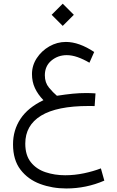

<svg xmlns="http://www.w3.org/2000/svg" viewBox="-20 -707 651 1064"><path d="M327.6 -686.5 389.2 -625 327.6 -563.5 266.1 -625ZM509.3 -189.5 504.4 -119.1Q491.7 -119.6 484.9 -119.6Q478 -119.6 471.2 -119.6Q295.4 -119.6 207.8 -66.2Q120.1 -12.7 120.1 88.9Q120.1 153.3 150.9 191.9Q181.6 230.5 232.2 247.3Q282.7 264.2 341.3 264.2Q393.6 264.2 445.6 253.2Q497.6 242.2 539.1 226.1L558.1 293.9Q458 337.4 347.2 337.4Q269.5 337.4 202.1 312.3Q134.8 287.1 93.5 233.2Q52.2 179.2 52.2 92.8Q52.2 14.2 93.5 -48.3Q134.8 -110.8 220.7 -151.9Q189.9 -183.6 173.6 -218.8Q157.2 -253.9 157.2 -296.4Q157.2 -344.2 183.8 -384.8Q210.4 -425.3 253.4 -450Q296.4 -474.6 345.2 -474.6Q418 -474.6 502 -418.9L475.6 -359.4Q441.4 -379.4 409.9 -390.4Q378.4 -401.4 350.1 -401.4Q300.8 -401.4 264.6 -371.1Q228.5 -340.8 228.5 -289.6Q228.5 -249 251.5 -221.4Q274.4 -193.8 295.4 -176.3Q345.7 -184.1 382.8 -187.7Q419.9 -191.4 458.5 -191.4Q472.7 -191.4 482.4 -190.9Q492.2 -190.4 509.3 -189.5Z"/></svg>

Font: Vazirmatn FD NL Light
Style: Regular
Weight: 300
Designer: Saber Rastikerdar
Foundry: Saber Rastikerdar
Version: Version 33.003